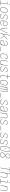

<svg xmlns="http://www.w3.org/2000/svg" viewBox="6853 -7639 794 14540"><g transform="rotate(90 7250.0 -369.0)"><path d="M19 0V-18H193L276 -512H119V-530H299L212 -18H369V0ZM308 -654Q301 -654 295 -656Q289 -658 285.5 -663Q282 -668 281 -674Q280 -680 282 -687Q282 -691 284.5 -695Q287 -699 290.5 -702Q294 -705 298.5 -706Q303 -707 308 -707Q314 -707 320 -704.5Q326 -702 329.5 -697Q333 -692 334 -686Q335 -680 333 -673Q333 -669 330.5 -665Q328 -661 324.5 -658Q321 -655 316.5 -654.5Q312 -654 308 -654Z M694 8Q667 8 641 1.5Q615 -5 594 -20Q573 -35 560 -57.5Q547 -80 541.5 -105.5Q536 -131 537 -158.5Q538 -186 543 -214L565 -344Q569 -369 577 -394Q585 -419 599.5 -442Q614 -465 634.5 -484.5Q655 -504 679 -516Q703 -528 728.5 -534.5Q754 -541 780 -541Q807 -541 833 -533.5Q859 -526 880 -511Q901 -496 914 -473.5Q927 -451 933 -425Q939 -399 938 -371.5Q937 -344 932 -316L910 -186Q906 -161 897.5 -136Q889 -111 875 -88Q861 -65 840.5 -45.5Q820 -26 796 -14Q772 -2 746 3Q720 8 694 8Q694 8 694 8Q694 8 694 8ZM695 -10Q718 -10 742 -14.5Q766 -19 787.5 -30.5Q809 -42 827.5 -60Q846 -78 859 -99Q872 -120 879.5 -143Q887 -166 891 -189L913 -319Q917 -344 918 -369Q919 -394 914 -417Q909 -440 898 -460.5Q887 -481 868 -495Q849 -509 825.5 -514.5Q802 -520 777 -520Q754 -520 730.5 -515Q707 -510 685.5 -498.5Q664 -487 646 -469Q628 -451 615 -430Q602 -409 595 -386.5Q588 -364 584 -341L562 -211Q558 -186 557 -161.5Q556 -137 560.5 -114Q565 -91 576 -70.5Q587 -50 605 -36Q623 -22 646.5 -16Q670 -10 695 -10Z M1194 8Q1173 8 1153 6Q1133 4 1114 -1.5Q1095 -7 1078.5 -17Q1062 -27 1050 -42Q1038 -57 1033 -76.5Q1028 -96 1032 -117Q1032 -118 1032.5 -120Q1033 -122 1033 -124H1053Q1053 -123 1052.5 -121Q1052 -119 1052 -118Q1049 -100 1053 -83Q1057 -66 1067.5 -53Q1078 -40 1093 -31.5Q1108 -23 1124 -18Q1140 -13 1158 -11.5Q1176 -10 1194 -10Q1211 -10 1229 -11.5Q1247 -13 1265 -17.5Q1283 -22 1300.5 -30Q1318 -38 1332.5 -50Q1347 -62 1357 -78.5Q1367 -95 1370 -113Q1374 -137 1366 -159Q1358 -181 1343.5 -197.5Q1329 -214 1309 -225Q1289 -236 1268 -244.5Q1247 -253 1225 -260Q1203 -267 1183 -277Q1163 -287 1145 -301Q1127 -315 1114 -333Q1101 -351 1095 -373.5Q1089 -396 1093 -420Q1098 -450 1118.5 -475Q1139 -500 1166 -514Q1193 -528 1222.5 -533Q1252 -538 1281 -538Q1301 -538 1320.5 -536Q1340 -534 1358 -528Q1376 -522 1392 -512Q1408 -502 1419 -487Q1430 -472 1434 -453Q1438 -434 1435 -414Q1434 -412 1434 -410Q1434 -408 1433 -406H1414Q1414 -408 1414.5 -409.5Q1415 -411 1415 -413Q1418 -430 1414.5 -446.5Q1411 -463 1401.5 -476Q1392 -489 1378 -497.5Q1364 -506 1348 -511Q1332 -516 1315 -518Q1298 -520 1281 -520Q1255 -520 1229 -516Q1203 -512 1178.5 -499.5Q1154 -487 1135.5 -465.5Q1117 -444 1113 -418Q1109 -393 1116.5 -371Q1124 -349 1139 -332.5Q1154 -316 1173.5 -305Q1193 -294 1214.5 -285.5Q1236 -277 1257.5 -270Q1279 -263 1299.5 -253Q1320 -243 1337.5 -229.5Q1355 -216 1368 -197.5Q1381 -179 1387 -156.5Q1393 -134 1389 -110Q1386 -90 1375 -71.5Q1364 -53 1348 -39Q1332 -25 1312.5 -15.5Q1293 -6 1273 -1Q1253 4 1233 6Q1213 8 1194 8Z M1709 8Q1680 8 1653 2.5Q1626 -3 1603.5 -17.5Q1581 -32 1566 -54Q1551 -76 1544 -102Q1537 -128 1537.5 -156.5Q1538 -185 1543 -214L1565 -344Q1569 -369 1577 -394Q1585 -419 1599.5 -442Q1614 -465 1634.5 -484.5Q1655 -504 1679 -516Q1703 -528 1729 -533Q1755 -538 1780 -538Q1780 -538 1780 -538Q1780 -538 1780 -538Q1808 -538 1834 -531.5Q1860 -525 1880.5 -510Q1901 -495 1914 -472.5Q1927 -450 1933 -424.5Q1939 -399 1938 -371.5Q1937 -344 1932 -316L1922 -256H1569L1562 -211Q1557 -185 1556.5 -159.5Q1556 -134 1562 -110.5Q1568 -87 1581.5 -67Q1595 -47 1614.5 -34Q1634 -21 1658.5 -15.5Q1683 -10 1709 -10Q1735 -10 1761.5 -15.5Q1788 -21 1812.5 -35Q1837 -49 1857 -70Q1877 -91 1890 -116L1908 -108Q1893 -81 1871 -58Q1849 -35 1822.5 -20Q1796 -5 1767 1.5Q1738 8 1709 8ZM1905 -274 1913 -319Q1917 -344 1918 -368.5Q1919 -393 1914.5 -416Q1910 -439 1898.5 -459.5Q1887 -480 1869 -494Q1851 -508 1827.5 -514Q1804 -520 1780 -520Q1756 -520 1732.5 -515.5Q1709 -511 1687 -499.5Q1665 -488 1646.5 -470Q1628 -452 1615.5 -431Q1603 -410 1595.5 -387Q1588 -364 1584 -341L1573 -274Z M2181 0Q2172 -28 2163 -57Q2154 -86 2145.5 -115Q2137 -144 2129.5 -173Q2122 -202 2115.5 -231.5Q2109 -261 2103.5 -291Q2098 -321 2094.5 -351.5Q2091 -382 2090.5 -414Q2090 -446 2095 -477L2104 -530H2124L2115 -477Q2108 -437 2110.5 -397Q2113 -357 2119 -318.5Q2125 -280 2133.5 -242.5Q2142 -205 2151.5 -167.5Q2161 -130 2172 -93.5Q2183 -57 2195 -21Q2219 -57 2242.5 -93.5Q2266 -130 2288.5 -167Q2311 -204 2332.5 -242Q2354 -280 2373 -318.5Q2392 -357 2408.5 -396.5Q2425 -436 2431 -477L2440 -530H2460L2451 -477Q2444 -434 2427 -393Q2410 -352 2390 -311.5Q2370 -271 2347.5 -231.5Q2325 -192 2301.5 -153.5Q2278 -115 2253.5 -76.5Q2229 -38 2204 0Z M2514 0 2639 -735H2658L2572 -223Q2586 -232 2601 -241Q2616 -250 2630 -259.5Q2644 -269 2658.5 -278.5Q2673 -288 2687 -298Q2701 -308 2715.5 -318Q2730 -328 2744 -338Q2758 -348 2771.5 -358.5Q2785 -369 2798.5 -380Q2812 -391 2825.5 -402Q2839 -413 2852 -424.5Q2865 -436 2877.5 -448Q2890 -460 2901.5 -473Q2913 -486 2923.5 -500Q2934 -514 2936 -530H2960Q2957 -513 2946.5 -499Q2936 -485 2924.5 -471.5Q2913 -458 2900.5 -446Q2888 -434 2875 -422Q2862 -410 2849 -398.5Q2836 -387 2822 -376Q2808 -365 2794.5 -354.5Q2781 -344 2766.5 -333.5Q2752 -323 2738 -312.5Q2724 -302 2710 -292Q2721 -279 2732 -266Q2743 -253 2753.5 -240Q2764 -227 2774.5 -213.5Q2785 -200 2795 -186Q2805 -172 2815 -158Q2825 -144 2834 -129.5Q2843 -115 2851 -100Q2859 -85 2865.5 -69Q2872 -53 2877 -35.5Q2882 -18 2878 0H2859Q2862 -18 2857.5 -34.5Q2853 -51 2846.5 -66.5Q2840 -82 2832 -96.5Q2824 -111 2815 -125Q2806 -139 2797 -152.5Q2788 -166 2778 -179.5Q2768 -193 2758 -206Q2748 -219 2737.5 -231.5Q2727 -244 2716.5 -256.5Q2706 -269 2695 -282Q2664 -260 2632 -239.5Q2600 -219 2568 -199L2534 0Z M3166 8Q3134 8 3104 -1Q3074 -10 3055.5 -32.5Q3037 -55 3031.5 -86.5Q3026 -118 3032 -149Q3036 -173 3046.5 -195.5Q3057 -218 3076 -234.5Q3095 -251 3118 -261.5Q3141 -272 3165 -278.5Q3189 -285 3212.5 -287Q3236 -289 3259 -289H3400L3409 -344Q3413 -366 3413.5 -389Q3414 -412 3408.5 -432.5Q3403 -453 3391 -470.5Q3379 -488 3361.5 -499.5Q3344 -511 3322 -515.5Q3300 -520 3278 -520Q3249 -520 3220 -514Q3191 -508 3165.5 -491Q3140 -474 3122.5 -448.5Q3105 -423 3099 -394H3079Q3086 -427 3105 -456Q3124 -485 3152.5 -504Q3181 -523 3213.5 -530.5Q3246 -538 3278 -538Q3303 -538 3327.5 -533Q3352 -528 3372 -515.5Q3392 -503 3406 -483.5Q3420 -464 3426.5 -440.5Q3433 -417 3432.5 -391.5Q3432 -366 3428 -341L3370 0H3351L3369 -108Q3355 -80 3332.5 -57Q3310 -34 3282 -19Q3254 -4 3224.5 2Q3195 8 3166 8ZM3167 -10Q3204 -10 3242 -21.5Q3280 -33 3311 -59Q3342 -85 3359.5 -121Q3377 -157 3384 -194L3397 -271H3259Q3238 -271 3216.5 -269Q3195 -267 3173.5 -262Q3152 -257 3131.5 -248Q3111 -239 3093 -224.5Q3075 -210 3065 -189.5Q3055 -169 3051 -148Q3047 -121 3051 -93.5Q3055 -66 3071 -46Q3087 -26 3113 -18Q3139 -10 3167 -10Z M3514 0 3518 -18H3874L3870 0Z M4203 8Q4175 8 4148.5 2Q4122 -4 4100 -18.5Q4078 -33 4063.5 -55.5Q4049 -78 4042.5 -103.5Q4036 -129 4037 -157.5Q4038 -186 4043 -214L4065 -344Q4069 -369 4077 -394Q4085 -419 4099 -441.5Q4113 -464 4133 -483.5Q4153 -503 4177 -515Q4201 -527 4226.5 -532.5Q4252 -538 4278 -538Q4302 -538 4325 -534Q4348 -530 4370 -523.5Q4392 -517 4412.5 -508Q4433 -499 4453 -488L4430 -351H4410L4432 -479Q4397 -497 4358.5 -508.5Q4320 -520 4278 -520Q4254 -520 4231 -515Q4208 -510 4186 -498.5Q4164 -487 4146 -469.5Q4128 -452 4115 -430.5Q4102 -409 4095 -386.5Q4088 -364 4084 -341L4062 -211Q4058 -186 4057 -160.5Q4056 -135 4061.5 -111.5Q4067 -88 4079.5 -68Q4092 -48 4111 -34.5Q4130 -21 4154 -15.5Q4178 -10 4203 -10Q4233 -10 4264 -18.5Q4295 -27 4321 -46.5Q4347 -66 4365.5 -92.5Q4384 -119 4395 -149L4414 -143Q4401 -110 4380.5 -81Q4360 -52 4331.5 -31Q4303 -10 4269.5 -1Q4236 8 4203 8Z M4693 8Q4667 8 4641.5 1Q4616 -6 4596.5 -21.5Q4577 -37 4565 -59.5Q4553 -82 4548.5 -107.5Q4544 -133 4545 -160Q4546 -187 4551 -214L4604 -530H4624L4570 -211Q4566 -187 4564.5 -162.5Q4563 -138 4567 -115.5Q4571 -93 4581 -72.5Q4591 -52 4608 -37.5Q4625 -23 4648 -16.5Q4671 -10 4695 -10Q4718 -10 4741 -15Q4764 -20 4785 -31.5Q4806 -43 4823.5 -61Q4841 -79 4853 -100Q4865 -121 4872 -143.5Q4879 -166 4883 -188L4940 -530H4960L4870 0H4851L4867 -98Q4855 -74 4836.5 -53Q4818 -32 4794.5 -18Q4771 -4 4745 2Q4719 8 4693 8Z M5194 8Q5173 8 5153 6Q5133 4 5114 -1.5Q5095 -7 5078.5 -17Q5062 -27 5050 -42Q5038 -57 5033 -76.5Q5028 -96 5032 -117Q5032 -118 5032.5 -120Q5033 -122 5033 -124H5053Q5053 -123 5052.5 -121Q5052 -119 5052 -118Q5049 -100 5053 -83Q5057 -66 5067.5 -53Q5078 -40 5093 -31.5Q5108 -23 5124 -18Q5140 -13 5158 -11.5Q5176 -10 5194 -10Q5211 -10 5229 -11.5Q5247 -13 5265 -17.5Q5283 -22 5300.5 -30Q5318 -38 5332.5 -50Q5347 -62 5357 -78.5Q5367 -95 5370 -113Q5374 -137 5366 -159Q5358 -181 5343.5 -197.5Q5329 -214 5309 -225Q5289 -236 5268 -244.5Q5247 -253 5225 -260Q5203 -267 5183 -277Q5163 -287 5145 -301Q5127 -315 5114 -333Q5101 -351 5095 -373.5Q5089 -396 5093 -420Q5098 -450 5118.5 -475Q5139 -500 5166 -514Q5193 -528 5222.5 -533Q5252 -538 5281 -538Q5301 -538 5320.5 -536Q5340 -534 5358 -528Q5376 -522 5392 -512Q5408 -502 5419 -487Q5430 -472 5434 -453Q5438 -434 5435 -414Q5434 -412 5434 -410Q5434 -408 5433 -406H5414Q5414 -408 5414.5 -409.5Q5415 -411 5415 -413Q5418 -430 5414.5 -446.5Q5411 -463 5401.5 -476Q5392 -489 5378 -497.5Q5364 -506 5348 -511Q5332 -516 5315 -518Q5298 -520 5281 -520Q5255 -520 5229 -516Q5203 -512 5178.5 -499.5Q5154 -487 5135.5 -465.5Q5117 -444 5113 -418Q5109 -393 5116.5 -371Q5124 -349 5139 -332.5Q5154 -316 5173.5 -305Q5193 -294 5214.5 -285.5Q5236 -277 5257.5 -270Q5279 -263 5299.5 -253Q5320 -243 5337.5 -229.5Q5355 -216 5368 -197.5Q5381 -179 5387 -156.5Q5393 -134 5389 -110Q5386 -90 5375 -71.5Q5364 -53 5348 -39Q5332 -25 5312.5 -15.5Q5293 -6 5273 -1Q5253 4 5233 6Q5213 8 5194 8Z M5811 0Q5791 0 5770.5 -3.5Q5750 -7 5733 -16Q5716 -25 5703.5 -40Q5691 -55 5685 -74Q5679 -93 5679 -113.5Q5679 -134 5683 -155L5743 -512H5603V-530H5746L5781 -735H5801L5766 -530H5959V-512H5763L5702 -152Q5699 -134 5699 -116Q5699 -98 5704 -82Q5709 -66 5719.5 -53Q5730 -40 5744.5 -32Q5759 -24 5776.5 -21Q5794 -18 5811 -18H5870V0Z M6194 8Q6167 8 6141 1.5Q6115 -5 6094 -20Q6073 -35 6060 -57.5Q6047 -80 6041.5 -105.5Q6036 -131 6037 -158.5Q6038 -186 6043 -214L6065 -344Q6069 -369 6077 -394Q6085 -419 6099.5 -442Q6114 -465 6134.5 -484.5Q6155 -504 6179 -516Q6203 -528 6228.5 -534.5Q6254 -541 6280 -541Q6307 -541 6333 -533.5Q6359 -526 6380 -511Q6401 -496 6414 -473.5Q6427 -451 6433 -425Q6439 -399 6438 -371.5Q6437 -344 6432 -316L6410 -186Q6406 -161 6397.5 -136Q6389 -111 6375 -88Q6361 -65 6340.5 -45.5Q6320 -26 6296 -14Q6272 -2 6246 3Q6220 8 6194 8Q6194 8 6194 8Q6194 8 6194 8ZM6195 -10Q6218 -10 6242 -14.5Q6266 -19 6287.5 -30.5Q6309 -42 6327.5 -60Q6346 -78 6359 -99Q6372 -120 6379.5 -143Q6387 -166 6391 -189L6413 -319Q6417 -344 6418 -369Q6419 -394 6414 -417Q6409 -440 6398 -460.5Q6387 -481 6368 -495Q6349 -509 6325.5 -514.5Q6302 -520 6277 -520Q6254 -520 6230.5 -515Q6207 -510 6185.5 -498.5Q6164 -487 6146 -469Q6128 -451 6115 -430Q6102 -409 6095 -386.5Q6088 -364 6084 -341L6062 -211Q6058 -186 6057 -161.5Q6056 -137 6060.5 -114Q6065 -91 6076 -70.5Q6087 -50 6105 -36Q6123 -22 6146.5 -16Q6170 -10 6195 -10Z M6514 0 6604 -530H6624L6617 -487Q6624 -499 6633 -508.5Q6642 -518 6653.5 -525Q6665 -532 6678 -535Q6691 -538 6703 -538Q6718 -538 6731.5 -533.5Q6745 -529 6754.5 -520Q6764 -511 6769 -498Q6774 -485 6776 -471Q6782 -485 6791.5 -498Q6801 -511 6814 -520Q6827 -529 6842 -533.5Q6857 -538 6871 -538Q6892 -538 6909.5 -528.5Q6927 -519 6935.5 -501.5Q6944 -484 6944.5 -463Q6945 -442 6942 -422L6870 0H6851L6923 -425Q6926 -442 6925.5 -459Q6925 -476 6918 -490Q6911 -504 6896.5 -512Q6882 -520 6865 -520Q6847 -520 6829.5 -511Q6812 -502 6800 -487Q6788 -472 6782 -454Q6776 -436 6773 -418L6702 0H6683L6755 -425Q6757 -442 6757 -459Q6757 -476 6750 -490Q6743 -504 6728.5 -512Q6714 -520 6697 -520Q6679 -520 6661.5 -511Q6644 -502 6632 -487Q6620 -472 6614 -454Q6608 -436 6605 -418L6534 0Z M7014 0 7018 -18H7374L7370 0Z M7694 8Q7673 8 7653 6Q7633 4 7614 -1.5Q7595 -7 7578.5 -17Q7562 -27 7550 -42Q7538 -57 7533 -76.5Q7528 -96 7532 -117Q7532 -118 7532.5 -120Q7533 -122 7533 -124H7553Q7553 -123 7552.5 -121Q7552 -119 7552 -118Q7549 -100 7553 -83Q7557 -66 7567.5 -53Q7578 -40 7593 -31.5Q7608 -23 7624 -18Q7640 -13 7658 -11.5Q7676 -10 7694 -10Q7711 -10 7729 -11.5Q7747 -13 7765 -17.5Q7783 -22 7800.5 -30Q7818 -38 7832.5 -50Q7847 -62 7857 -78.5Q7867 -95 7870 -113Q7874 -137 7866 -159Q7858 -181 7843.5 -197.5Q7829 -214 7809 -225Q7789 -236 7768 -244.5Q7747 -253 7725 -260Q7703 -267 7683 -277Q7663 -287 7645 -301Q7627 -315 7614 -333Q7601 -351 7595 -373.5Q7589 -396 7593 -420Q7598 -450 7618.5 -475Q7639 -500 7666 -514Q7693 -528 7722.5 -533Q7752 -538 7781 -538Q7801 -538 7820.5 -536Q7840 -534 7858 -528Q7876 -522 7892 -512Q7908 -502 7919 -487Q7930 -472 7934 -453Q7938 -434 7935 -414Q7934 -412 7934 -410Q7934 -408 7933 -406H7914Q7914 -408 7914.5 -409.5Q7915 -411 7915 -413Q7918 -430 7914.5 -446.5Q7911 -463 7901.5 -476Q7892 -489 7878 -497.5Q7864 -506 7848 -511Q7832 -516 7815 -518Q7798 -520 7781 -520Q7755 -520 7729 -516Q7703 -512 7678.5 -499.5Q7654 -487 7635.5 -465.5Q7617 -444 7613 -418Q7609 -393 7616.5 -371Q7624 -349 7639 -332.5Q7654 -316 7673.5 -305Q7693 -294 7714.5 -285.5Q7736 -277 7757.5 -270Q7779 -263 7799.5 -253Q7820 -243 7837.5 -229.5Q7855 -216 7868 -197.5Q7881 -179 7887 -156.5Q7893 -134 7889 -110Q7886 -90 7875 -71.5Q7864 -53 7848 -39Q7832 -25 7812.5 -15.5Q7793 -6 7773 -1Q7753 4 7733 6Q7713 8 7694 8Z M8166 8Q8134 8 8104 -1Q8074 -10 8055.5 -32.5Q8037 -55 8031.5 -86.5Q8026 -118 8032 -149Q8036 -173 8046.5 -195.5Q8057 -218 8076 -234.5Q8095 -251 8118 -261.5Q8141 -272 8165 -278.5Q8189 -285 8212.5 -287Q8236 -289 8259 -289H8400L8409 -344Q8413 -366 8413.5 -389Q8414 -412 8408.5 -432.5Q8403 -453 8391 -470.5Q8379 -488 8361.5 -499.5Q8344 -511 8322 -515.5Q8300 -520 8278 -520Q8249 -520 8220 -514Q8191 -508 8165.5 -491Q8140 -474 8122.5 -448.5Q8105 -423 8099 -394H8079Q8086 -427 8105 -456Q8124 -485 8152.5 -504Q8181 -523 8213.5 -530.5Q8246 -538 8278 -538Q8303 -538 8327.5 -533Q8352 -528 8372 -515.5Q8392 -503 8406 -483.5Q8420 -464 8426.5 -440.5Q8433 -417 8432.5 -391.5Q8432 -366 8428 -341L8370 0H8351L8369 -108Q8355 -80 8332.5 -57Q8310 -34 8282 -19Q8254 -4 8224.5 2Q8195 8 8166 8ZM8167 -10Q8204 -10 8242 -21.5Q8280 -33 8311 -59Q8342 -85 8359.5 -121Q8377 -157 8384 -194L8397 -271H8259Q8238 -271 8216.5 -269Q8195 -267 8173.5 -262Q8152 -257 8131.5 -248Q8111 -239 8093 -224.5Q8075 -210 8065 -189.5Q8055 -169 8051 -148Q8047 -121 8051 -93.5Q8055 -66 8071 -46Q8087 -26 8113 -18Q8139 -10 8167 -10Z M8514 0 8604 -530H8624L8607 -432Q8620 -456 8638.5 -477Q8657 -498 8680 -512Q8703 -526 8729.5 -532Q8756 -538 8781 -538Q8808 -538 8833.5 -531Q8859 -524 8878.5 -508.5Q8898 -493 8909.5 -470.5Q8921 -448 8926 -422.5Q8931 -397 8930 -370Q8929 -343 8924 -316L8870 0H8851L8905 -319Q8909 -343 8910 -367.5Q8911 -392 8907 -414.5Q8903 -437 8893 -457.5Q8883 -478 8866 -492.5Q8849 -507 8826.5 -513.5Q8804 -520 8780 -520Q8757 -520 8734 -515Q8711 -510 8690 -498.5Q8669 -487 8651.5 -469Q8634 -451 8622 -430Q8610 -409 8603 -386.5Q8596 -364 8592 -342L8534 0Z M9194 8Q9173 8 9153 6Q9133 4 9114 -1.5Q9095 -7 9078.5 -17Q9062 -27 9050 -42Q9038 -57 9033 -76.5Q9028 -96 9032 -117Q9032 -118 9032.5 -120Q9033 -122 9033 -124H9053Q9053 -123 9052.5 -121Q9052 -119 9052 -118Q9049 -100 9053 -83Q9057 -66 9067.5 -53Q9078 -40 9093 -31.5Q9108 -23 9124 -18Q9140 -13 9158 -11.5Q9176 -10 9194 -10Q9211 -10 9229 -11.5Q9247 -13 9265 -17.5Q9283 -22 9300.5 -30Q9318 -38 9332.5 -50Q9347 -62 9357 -78.5Q9367 -95 9370 -113Q9374 -137 9366 -159Q9358 -181 9343.5 -197.5Q9329 -214 9309 -225Q9289 -236 9268 -244.5Q9247 -253 9225 -260Q9203 -267 9183 -277Q9163 -287 9145 -301Q9127 -315 9114 -333Q9101 -351 9095 -373.5Q9089 -396 9093 -420Q9098 -450 9118.5 -475Q9139 -500 9166 -514Q9193 -528 9222.5 -533Q9252 -538 9281 -538Q9301 -538 9320.5 -536Q9340 -534 9358 -528Q9376 -522 9392 -512Q9408 -502 9419 -487Q9430 -472 9434 -453Q9438 -434 9435 -414Q9434 -412 9434 -410Q9434 -408 9433 -406H9414Q9414 -408 9414.5 -409.5Q9415 -411 9415 -413Q9418 -430 9414.5 -446.5Q9411 -463 9401.5 -476Q9392 -489 9378 -497.5Q9364 -506 9348 -511Q9332 -516 9315 -518Q9298 -520 9281 -520Q9255 -520 9229 -516Q9203 -512 9178.5 -499.5Q9154 -487 9135.5 -465.5Q9117 -444 9113 -418Q9109 -393 9116.5 -371Q9124 -349 9139 -332.5Q9154 -316 9173.5 -305Q9193 -294 9214.5 -285.5Q9236 -277 9257.5 -270Q9279 -263 9299.5 -253Q9320 -243 9337.5 -229.5Q9355 -216 9368 -197.5Q9381 -179 9387 -156.5Q9393 -134 9389 -110Q9386 -90 9375 -71.5Q9364 -53 9348 -39Q9332 -25 9312.5 -15.5Q9293 -6 9273 -1Q9253 4 9233 6Q9213 8 9194 8Z M9514 0 9518 -18H9874L9870 0Z M10194 8Q10173 8 10153 6Q10133 4 10114 -1.5Q10095 -7 10078.5 -17Q10062 -27 10050 -42Q10038 -57 10033 -76.5Q10028 -96 10032 -117Q10032 -118 10032.5 -120Q10033 -122 10033 -124H10053Q10053 -123 10052.5 -121Q10052 -119 10052 -118Q10049 -100 10053 -83Q10057 -66 10067.5 -53Q10078 -40 10093 -31.5Q10108 -23 10124 -18Q10140 -13 10158 -11.5Q10176 -10 10194 -10Q10211 -10 10229 -11.5Q10247 -13 10265 -17.5Q10283 -22 10300.5 -30Q10318 -38 10332.5 -50Q10347 -62 10357 -78.5Q10367 -95 10370 -113Q10374 -137 10366 -159Q10358 -181 10343.5 -197.5Q10329 -214 10309 -225Q10289 -236 10268 -244.5Q10247 -253 10225 -260Q10203 -267 10183 -277Q10163 -287 10145 -301Q10127 -315 10114 -333Q10101 -351 10095 -373.5Q10089 -396 10093 -420Q10098 -450 10118.5 -475Q10139 -500 10166 -514Q10193 -528 10222.5 -533Q10252 -538 10281 -538Q10301 -538 10320.5 -536Q10340 -534 10358 -528Q10376 -522 10392 -512Q10408 -502 10419 -487Q10430 -472 10434 -453Q10438 -434 10435 -414Q10434 -412 10434 -410Q10434 -408 10433 -406H10414Q10414 -408 10414.5 -409.5Q10415 -411 10415 -413Q10418 -430 10414.5 -446.5Q10411 -463 10401.5 -476Q10392 -489 10378 -497.5Q10364 -506 10348 -511Q10332 -516 10315 -518Q10298 -520 10281 -520Q10255 -520 10229 -516Q10203 -512 10178.5 -499.5Q10154 -487 10135.5 -465.5Q10117 -444 10113 -418Q10109 -393 10116.5 -371Q10124 -349 10139 -332.5Q10154 -316 10173.5 -305Q10193 -294 10214.5 -285.5Q10236 -277 10257.5 -270Q10279 -263 10299.5 -253Q10320 -243 10337.5 -229.5Q10355 -216 10368 -197.5Q10381 -179 10387 -156.5Q10393 -134 10389 -110Q10386 -90 10375 -71.5Q10364 -53 10348 -39Q10332 -25 10312.5 -15.5Q10293 -6 10273 -1Q10253 4 10233 6Q10213 8 10194 8Z M10694 8Q10673 8 10653 6Q10633 4 10614 -1.5Q10595 -7 10578.5 -17Q10562 -27 10550 -42Q10538 -57 10533 -76.5Q10528 -96 10532 -117Q10532 -118 10532.5 -120Q10533 -122 10533 -124H10553Q10553 -123 10552.5 -121Q10552 -119 10552 -118Q10549 -100 10553 -83Q10557 -66 10567.5 -53Q10578 -40 10593 -31.5Q10608 -23 10624 -18Q10640 -13 10658 -11.5Q10676 -10 10694 -10Q10711 -10 10729 -11.5Q10747 -13 10765 -17.5Q10783 -22 10800.5 -30Q10818 -38 10832.5 -50Q10847 -62 10857 -78.5Q10867 -95 10870 -113Q10874 -137 10866 -159Q10858 -181 10843.5 -197.5Q10829 -214 10809 -225Q10789 -236 10768 -244.5Q10747 -253 10725 -260Q10703 -267 10683 -277Q10663 -287 10645 -301Q10627 -315 10614 -333Q10601 -351 10595 -373.5Q10589 -396 10593 -420Q10598 -450 10618.5 -475Q10639 -500 10666 -514Q10693 -528 10722.5 -533Q10752 -538 10781 -538Q10801 -538 10820.5 -536Q10840 -534 10858 -528Q10876 -522 10892 -512Q10908 -502 10919 -487Q10930 -472 10934 -453Q10938 -434 10935 -414Q10934 -412 10934 -410Q10934 -408 10933 -406H10914Q10914 -408 10914.5 -409.5Q10915 -411 10915 -413Q10918 -430 10914.5 -446.5Q10911 -463 10901.5 -476Q10892 -489 10878 -497.5Q10864 -506 10848 -511Q10832 -516 10815 -518Q10798 -520 10781 -520Q10755 -520 10729 -516Q10703 -512 10678.5 -499.5Q10654 -487 10635.5 -465.5Q10617 -444 10613 -418Q10609 -393 10616.5 -371Q10624 -349 10639 -332.5Q10654 -316 10673.5 -305Q10693 -294 10714.5 -285.5Q10736 -277 10757.5 -270Q10779 -263 10799.5 -253Q10820 -243 10837.5 -229.5Q10855 -216 10868 -197.5Q10881 -179 10887 -156.5Q10893 -134 10889 -110Q10886 -90 10875 -71.5Q10864 -53 10848 -39Q10832 -25 10812.5 -15.5Q10793 -6 10773 -1Q10753 4 10733 6Q10713 8 10694 8Z M11194 8Q11167 8 11141 1.5Q11115 -5 11094 -20Q11073 -35 11060 -57.5Q11047 -80 11041.5 -105.5Q11036 -131 11037 -158.5Q11038 -186 11043 -214L11099 -549Q11104 -574 11112 -599Q11120 -624 11134.5 -647Q11149 -670 11169 -689.5Q11189 -709 11213.5 -721Q11238 -733 11263.5 -739.5Q11289 -746 11315 -746Q11342 -746 11368 -738.5Q11394 -731 11414.5 -716Q11435 -701 11448.5 -678.5Q11462 -656 11467.5 -630Q11473 -604 11472 -576.5Q11471 -549 11467 -521L11410 -186Q11406 -161 11397.5 -136Q11389 -111 11375 -88Q11361 -65 11340.5 -45.5Q11320 -26 11296 -14Q11272 -2 11246 3Q11220 8 11194 8Q11194 8 11194 8Q11194 8 11194 8ZM11195 -10Q11218 -10 11242 -14.5Q11266 -19 11287.5 -30.5Q11309 -42 11327.5 -60Q11346 -78 11359 -99Q11372 -120 11379.5 -143Q11387 -166 11391 -189L11448 -524Q11452 -549 11453 -574Q11454 -599 11449 -622Q11444 -645 11432.5 -665.5Q11421 -686 11402.5 -700Q11384 -714 11360.5 -719.5Q11337 -725 11312 -725Q11288 -725 11265 -720Q11242 -715 11220.5 -703.5Q11199 -692 11180.5 -674Q11162 -656 11149.5 -635Q11137 -614 11129.5 -591.5Q11122 -569 11118 -546L11062 -211Q11058 -186 11057 -161.5Q11056 -137 11060.5 -114Q11065 -91 11076 -70.5Q11087 -50 11105 -36Q11123 -22 11146.5 -16Q11170 -10 11195 -10ZM11250 -341Q11245 -341 11240 -342.5Q11235 -344 11232 -347.5Q11229 -351 11228 -356Q11227 -361 11228 -367Q11229 -372 11231.5 -377.5Q11234 -383 11238 -387Q11242 -391 11247.5 -392.5Q11253 -394 11259 -394Q11259 -394 11259 -394Q11259 -394 11259 -394Q11264 -394 11269 -392.5Q11274 -391 11277.5 -387.5Q11281 -384 11281.5 -379Q11282 -374 11281 -368Q11280 -363 11278 -357.5Q11276 -352 11271.5 -348Q11267 -344 11261.5 -342.5Q11256 -341 11250 -341Q11250 -341 11250 -341Q11250 -341 11250 -341Z M11695 8Q11671 8 11647 4Q11623 0 11603 -10Q11583 -20 11567.5 -37Q11552 -54 11543.5 -75Q11535 -96 11533 -120Q11531 -144 11535 -168Q11539 -192 11549 -215Q11559 -238 11574.5 -258.5Q11590 -279 11609.5 -296Q11629 -313 11650.5 -327.5Q11672 -342 11694.5 -354Q11717 -366 11740 -377Q11714 -397 11690.5 -419Q11667 -441 11650 -468.5Q11633 -496 11624.5 -529Q11616 -562 11622 -597Q11628 -629 11645.5 -658.5Q11663 -688 11690.5 -707.5Q11718 -727 11750.5 -735Q11783 -743 11815 -743Q11837 -743 11859.5 -739Q11882 -735 11900.5 -725Q11919 -715 11933 -698.5Q11947 -682 11954.5 -661.5Q11962 -641 11963.5 -618.5Q11965 -596 11961 -573Q11957 -551 11948 -529.5Q11939 -508 11925 -488.5Q11911 -469 11893.5 -452.5Q11876 -436 11856.5 -422Q11837 -408 11816 -396Q11795 -384 11774 -374Q11801 -353 11826.5 -330.5Q11852 -308 11871.5 -279Q11891 -250 11900 -216Q11909 -182 11903 -145Q11899 -122 11889 -100.5Q11879 -79 11863.5 -60.5Q11848 -42 11827.5 -28Q11807 -14 11785 -6Q11763 2 11740 5Q11717 8 11695 8ZM11758 -386Q11779 -396 11799 -407Q11819 -418 11838 -431Q11857 -444 11874.5 -460Q11892 -476 11906 -494.5Q11920 -513 11929 -533.5Q11938 -554 11942 -576Q11945 -595 11943.5 -615Q11942 -635 11936 -653Q11930 -671 11918 -685.5Q11906 -700 11889.5 -709Q11873 -718 11854 -721.5Q11835 -725 11814 -725Q11786 -725 11757 -718Q11728 -711 11703 -693Q11678 -675 11662 -649Q11646 -623 11641 -594Q11636 -560 11644.5 -529Q11653 -498 11670 -472Q11687 -446 11710 -425.5Q11733 -405 11758 -386ZM11695 -10Q11726 -10 11757 -17Q11788 -24 11815.5 -42Q11843 -60 11861 -88.5Q11879 -117 11884 -148Q11890 -183 11880.5 -215.5Q11871 -248 11851.5 -275Q11832 -302 11807.5 -323Q11783 -344 11757 -364H11756Q11756 -364 11756 -364Q11756 -364 11756 -364Q11734 -354 11712 -342.5Q11690 -331 11669 -317.5Q11648 -304 11628.5 -288Q11609 -272 11593.5 -252.5Q11578 -233 11568 -211Q11558 -189 11554 -165Q11550 -145 11552 -123.5Q11554 -102 11561.5 -83Q11569 -64 11582.5 -49.5Q11596 -35 11614 -26Q11632 -17 11652.5 -13.5Q11673 -10 11695 -10Z M12683 0 12804 -717H12624L12627 -735H13007L13004 -717H12824L12702 0Z M13014 0 13139 -735H13158L13107 -432Q13120 -456 13138.5 -477Q13157 -498 13180 -512Q13203 -526 13229.5 -532Q13256 -538 13281 -538Q13308 -538 13333.5 -531Q13359 -524 13378.5 -508.5Q13398 -493 13409.5 -470.5Q13421 -448 13426 -422.5Q13431 -397 13430 -370Q13429 -343 13424 -316L13370 0H13351L13405 -319Q13409 -343 13410 -367.5Q13411 -392 13407 -414.5Q13403 -437 13393 -457.5Q13383 -478 13366 -492.5Q13349 -507 13326.5 -513.5Q13304 -520 13280 -520Q13257 -520 13234 -515Q13211 -510 13190 -498.5Q13169 -487 13151.5 -469Q13134 -451 13122 -430Q13110 -409 13103 -386.5Q13096 -364 13092 -342L13034 0Z M13519 0V-18H13693L13776 -512H13619V-530H13799L13712 -18H13869V0ZM13808 -654Q13801 -654 13795 -656Q13789 -658 13785.5 -663Q13782 -668 13781 -674Q13780 -680 13782 -687Q13782 -691 13784.5 -695Q13787 -699 13790.5 -702Q13794 -705 13798.5 -706Q13803 -707 13808 -707Q13814 -707 13820 -704.5Q13826 -702 13829.5 -697Q13833 -692 13834 -686Q13835 -680 13833 -673Q13833 -669 13830.5 -665Q13828 -661 13824.5 -658Q13821 -655 13816.5 -654.5Q13812 -654 13808 -654Z M14014 0 14104 -530H14124L14107 -432Q14120 -456 14138.5 -477Q14157 -498 14180 -512Q14203 -526 14229.5 -532Q14256 -538 14281 -538Q14308 -538 14333.5 -531Q14359 -524 14378.5 -508.5Q14398 -493 14409.5 -470.5Q14421 -448 14426 -422.5Q14431 -397 14430 -370Q14429 -343 14424 -316L14370 0H14351L14405 -319Q14409 -343 14410 -367.5Q14411 -392 14407 -414.5Q14403 -437 14393 -457.5Q14383 -478 14366 -492.5Q14349 -507 14326.5 -513.5Q14304 -520 14280 -520Q14257 -520 14234 -515Q14211 -510 14190 -498.5Q14169 -487 14151.5 -469Q14134 -451 14122 -430Q14110 -409 14103 -386.5Q14096 -364 14092 -342L14034 0Z"/></g></svg>

Font: iosevka_custom_sans_ss08 Thin
Style: Italic
Weight: 100
Italic angle: -10°
Designer: Belleve Invis
Foundry: Belleve Invis
Version: Version 10.3.0; ttfautohint (v1.8.3)